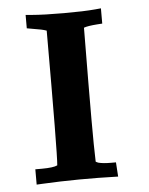

<svg xmlns="http://www.w3.org/2000/svg" viewBox="-48 -653 540 697"><g transform="rotate(-5 222.5 -304.5)"><path d="M123 -555.2C130.5 -553.6 137 -551.7 142.6 -549.7C142.5 -252.3 141.1 -88.8 138.2 -59.2C128.9 -54.4 109.9 -51.9 81.1 -51.8H57.6V4L78.2 2.9C165.1 -1.6 257.3 -2.4 354.8 0.7L351.4 -51.4H333C314.1 -51.4 299.2 -52.9 288.2 -55.7C284.4 -57 281 -58.5 278.3 -60.3C277 -95.6 276.4 -147.2 276.4 -214.9C276.4 -282.5 277 -393.8 278.3 -548.5C287.7 -552.1 304.2 -554.7 327.6 -556.4L345.7 -557.6V-613.2L324.3 -611.2C297 -608.7 259.2 -607.5 210.8 -607.5C162.5 -607.5 123.1 -608.7 92.5 -611.3L71.3 -613.1V-564.4Z"/></g></svg>

Font: Bentham
Style: Bold
Weight: 700
Version: Version 002.001